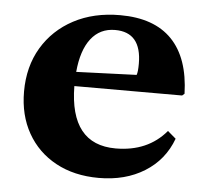

<svg xmlns="http://www.w3.org/2000/svg" viewBox="-44 -581 687 638"><g transform="rotate(5 299.0 -261.5)"><path d="M307.5 10.5Q225.5 10.5 164.2 -22.8Q103 -56 69.2 -115.8Q35.5 -175.5 35.5 -254Q35.5 -337.5 73 -400.5Q110.5 -463.5 177.2 -499Q244 -534.5 332 -534.5Q445.5 -534.5 504.8 -473.2Q564 -412 567.5 -293L560 -286.5H200.5Q202.5 -92 355 -92Q462 -92 523.5 -165L551 -141.5Q524.5 -69.5 460.2 -29.5Q396 10.5 307.5 10.5ZM319.5 -484Q269 -484 239 -445.2Q209 -406.5 202.5 -334L403.5 -341.5Q407.5 -352 407.5 -379Q407.5 -484 319.5 -484Z"/></g></svg>

Font: Libre Caslon Text
Style: Bold
Weight: 700
Designer: Pablo Impallari, Rodrigo Fuenzalida, Katja Schimmel
Foundry: Pablo Impallari, Rodrigo Fuenzalida
Version: Version 2.000